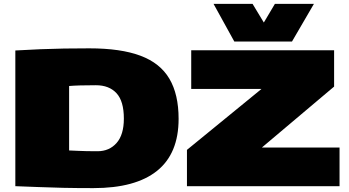

<svg xmlns="http://www.w3.org/2000/svg" viewBox="-20 -959 1799 989"><path d="M461 10Q374 10 305.5 8.5Q237 7 177.5 4.5Q118 2 59 0V-699Q128 -703 189 -705.5Q250 -708 310.5 -709Q371 -710 440 -710Q602 -710 703.5 -672Q805 -634 852.5 -553.5Q900 -473 900 -347Q900 -168 789 -79Q678 10 461 10ZM482 -180Q543 -180 580.5 -222.5Q618 -265 618 -348Q618 -438 580 -479Q542 -520 474 -520Q428 -520 393.5 -519Q359 -518 336 -516V-184Q362 -183 382.5 -182Q403 -181 426 -180.5Q449 -180 482 -180ZM943 0V-187L1326 -500V-501H965V-700H1701V-513L1330 -200V-199H1729V0ZM1597 -939 1484 -745H1187L1080 -939H1281L1339 -843L1396 -939Z"/></svg>

Font: Georama Extended Black
Style: Regular
Weight: 900
Width: 7
Designer: Jean-Baptiste Levee
Foundry: Production Type
Version: Version 1.000